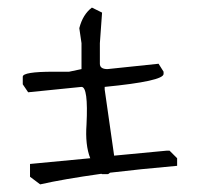

<svg xmlns="http://www.w3.org/2000/svg" viewBox="-20 -584 544 506"><path d="M419.9 -187H426.8L446.8 -167V-147Q347.2 -138.2 270 -128.9Q266.1 -125 263.2 -125H249L247.1 -126Q146 -111.8 85.9 -98.1L59.1 -118.2V-151.9L217.8 -167Q204.1 -202.1 208 -255.9Q212.9 -355 194.8 -355L54.2 -340.8L40 -361.8V-381.8Q40 -395 121.1 -395H162.1L194.8 -401.9V-470.2L189 -509.8Q198.2 -545.9 222.2 -564L249 -550.8L243.2 -470.2V-416Q243.2 -401.9 263.2 -401.9L397.9 -416L411.1 -395V-389.2Q411.1 -370.1 255.9 -355V-348.1L280.8 -173.8Z"/></svg>

Font: Loved by the King
Style: Regular
Weight: 400
Designer: Kimberly Geswein
Foundry: Kimberly Geswein
Version: Version 1.002 2006